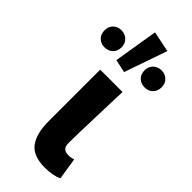

<svg xmlns="http://www.w3.org/2000/svg" viewBox="-311 -844 899 899"><g transform="rotate(45 138.0 -394.5)"><path d="M206 12Q128 12 96.5 -30.5Q65 -73 65 -155V-496H213Q212 -466 207.5 -331.5Q203 -197 203 -149Q203 -126 213 -116.5Q223 -107 244 -107Q260 -107 276 -113L293 -4Q256 12 206 12ZM87 -581 123 -801 226 -780 152 -567ZM5 -584Q-19 -584 -35 -599.5Q-51 -615 -51 -641Q-51 -666 -35 -681.5Q-19 -697 5 -697Q29 -697 45.5 -681.5Q62 -666 62 -641Q62 -615 46 -599.5Q30 -584 5 -584ZM271 -584Q246 -584 230 -599.5Q214 -615 214 -641Q214 -666 230.5 -681.5Q247 -697 271 -697Q295 -697 311 -681.5Q327 -666 327 -641Q327 -615 311 -599.5Q295 -584 271 -584Z"/></g></svg>

Font: Toshiba Sans
Style: Bold
Weight: 700
Designer: Paul D. Hunt
Foundry: Toshiba Corporation
Version: Version 2.020;PS 2.0;hotconv 1.0.86;makeotf.lib2.5.63406